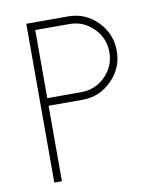

<svg xmlns="http://www.w3.org/2000/svg" viewBox="-77 -730 676 794"><g transform="rotate(-10 261.0 -333.5)"><path d="M262 -667Q334 -667 385 -616Q436 -564 436 -492Q436 -420 385 -369Q334 -317 262 -317H119V0H87V-667ZM262 -349Q321 -349 363 -391Q405 -433 405 -492Q405 -551 363 -593Q321 -635 262 -635H119V-349Z"/></g></svg>

Font: Zector
Style: Regular
Weight: 400
Designer: GGBot
Version: 0.72